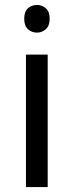

<svg xmlns="http://www.w3.org/2000/svg" viewBox="-20 -757 298 777"><path d="M173 -536V0H85V-536ZM130 -737Q150 -737 165.5 -723.5Q181 -710 181 -681Q181 -653 165.5 -639Q150 -625 130 -625Q108 -625 93 -639Q78 -653 78 -681Q78 -710 93 -723.5Q108 -737 130 -737Z"/></svg>

Font: lmalayalam25
Style: Book
Weight: 400
Designer: Jelle Bosma - Monotype Design Team
Foundry: Monotype Imaging Inc.
Version: Version 2.003